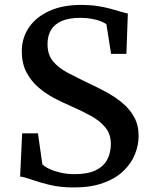

<svg xmlns="http://www.w3.org/2000/svg" viewBox="-20 -772 635 802"><path d="M288 11Q231.5 11 187 0.2Q142.5 -10.5 111.5 -21.8Q80.5 -33 64 -34.5L72.5 -215H138.5L157 -85.5Q167 -75.5 186.8 -66.2Q206.5 -57 233.5 -50.8Q260.5 -44.5 291.5 -44.5Q345.5 -44.5 378.8 -60.2Q412 -76 427.5 -104.5Q443 -133 443 -171Q443 -211.5 420.2 -239.5Q397.5 -267.5 358 -289Q318.5 -310.5 268 -332.5Q237.5 -345.5 203.2 -363.8Q169 -382 138.8 -408.5Q108.5 -435 89.8 -471.5Q71 -508 71 -558Q71 -613 100.5 -656.8Q130 -700.5 185.5 -726Q241 -751.5 319.5 -751.5Q356.5 -751.5 387.2 -746.8Q418 -742 442.5 -735.2Q467 -728.5 485 -723Q503 -717.5 514 -715.5L508 -547H444L424.5 -670.5Q418.5 -676 402.8 -682.5Q387 -689 364.5 -693.2Q342 -697.5 315.5 -697.5Q269 -697.5 238.5 -684.5Q208 -671.5 193.2 -647Q178.5 -622.5 178.5 -587.5Q178.5 -544 201.2 -516.2Q224 -488.5 264 -467.5Q304 -446.5 354 -422.5Q388.5 -406.5 424.5 -387Q460.5 -367.5 491 -342.2Q521.5 -317 540.2 -283.2Q559 -249.5 559 -204Q559 -165.5 543.5 -127.2Q528 -89 495.5 -57.8Q463 -26.5 411.5 -7.8Q360 11 288 11Z"/></svg>

Font: Merriweather Medium
Style: Regular
Weight: 500
Version: Version 2.100